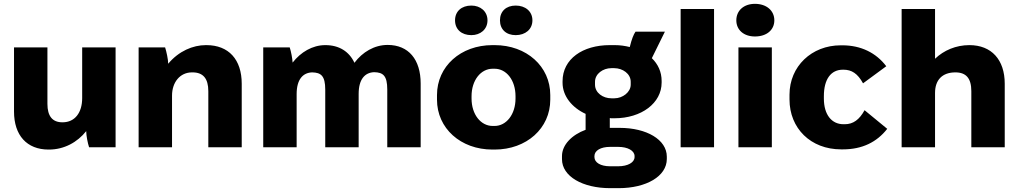

<svg xmlns="http://www.w3.org/2000/svg" viewBox="-20 -767 5305 1000"><path d="M233 12H235C314 12 383 -26 429 -84C429 -61 437 -21 444 0H582V-520H408V-256C408 -180 370 -130 306 -130H305C253 -130 227 -162 227 -226V-520H53V-186C53 -62 120 12 233 12Z M702 0H876V-269C876 -338 917 -390 980 -390H983C1038 -390 1065 -358 1065 -292V0H1239V-331C1239 -457 1171 -532 1055 -532H1052C985 -532 911 -501 856 -435C856 -457 847 -498 840 -520H702Z M1351 0H1525V-277C1525 -354 1558 -388 1605 -390H1606C1652 -389 1674 -372 1674 -300V0H1848V-278C1848 -355 1881 -389 1928 -391H1929C1975 -390 1997 -373 1997 -301V0H2171V-332C2171 -457 2108 -533 1999 -533C1930 -533 1868 -496 1826 -440C1799 -498 1747 -532 1675 -532H1674C1607 -532 1546 -495 1504 -441C1503 -462 1496 -499 1489 -520H1351Z M2666 -584C2716 -584 2753 -614 2753 -661C2753 -708 2716 -738 2666 -738C2616 -738 2584 -708 2584 -661C2584 -614 2616 -584 2666 -584ZM2435 -584C2482 -584 2519 -614 2519 -661C2519 -708 2482 -738 2435 -738C2384 -738 2350 -708 2350 -661C2350 -614 2384 -584 2435 -584ZM2545 12H2556C2723 12 2846 -99 2846 -248V-272C2846 -421 2723 -532 2556 -532H2545C2379 -532 2256 -421 2256 -272V-248C2256 -99 2379 12 2545 12ZM2546 -111C2484 -111 2436 -171 2436 -254V-266C2436 -349 2484 -409 2546 -409H2556C2618 -409 2665 -349 2665 -266V-254C2665 -171 2617 -111 2556 -111Z M2910 -336C2910 -266 2960 -206 3030 -174V-91C2959 -65 2907 -13 2907 46V62C2907 152 3015 213 3158 213H3202C3346 213 3453 151 3453 61V49C3453 -40 3347 -101 3208 -101H3170C3166 -101 3160 -101 3156 -101V-152C3160 -151 3165 -151 3169 -151H3180C3321 -151 3426 -230 3426 -337V-345C3426 -393 3407 -433 3375 -464L3443 -602H3290C3280 -588 3270 -563 3260 -522C3236 -528 3210 -532 3182 -532H3156C3015 -532 2910 -460 2910 -344ZM3079 -341C3079 -383 3121 -412 3164 -412H3179C3223 -412 3265 -383 3265 -341V-326C3265 -287 3223 -255 3180 -255H3164C3121 -255 3079 -283 3079 -326ZM3076 46C3076 17 3109 -2 3157 -2H3200C3250 -2 3285 18 3285 46V51C3285 79 3250 99 3200 99H3157C3109 99 3076 80 3076 51Z M3525 0H3699V-720H3525Z M3912 -577C3973 -577 4013 -611 4013 -661C4013 -712 3972 -747 3912 -747C3854 -747 3815 -712 3815 -661C3815 -611 3854 -577 3912 -577ZM3826 0H4000V-520H3826Z M4361 11H4370C4471 11 4547 -27 4601 -96L4483 -193C4456 -144 4424 -120 4380 -120H4373C4312 -120 4271 -169 4271 -254V-266C4271 -355 4308 -404 4370 -404H4373C4416 -404 4447 -384 4475 -333L4596 -422C4543 -492 4464 -531 4367 -531H4359C4207 -531 4092 -421 4092 -274V-249C4092 -99 4202 11 4361 11Z M4676 0H4850V-283C4850 -351 4888 -390 4956 -390C5012 -390 5039 -359 5039 -292V0H5213V-331C5213 -456 5144 -532 5029 -532C4959 -532 4896 -505 4850 -461V-720H4676Z"/></svg>

Font: Fixel Display ExtraBold
Style: Regular
Weight: 800
Designer: AlfaBravo + MacPaw
Foundry: Kyrylo Tkachov, Marchela Mozhyna, Serhii Makarenko, Maria Weinstein, Zakhar Kryvoshyya
Version: Version 1.211